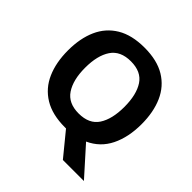

<svg xmlns="http://www.w3.org/2000/svg" viewBox="-228 -904 1252 1252"><g transform="rotate(45 398.0 -277.5)"><path d="M738 -358Q738 -238 695 -150.5Q652 -63 562 -22L734 170H540L409 10H398Q282 10 206.5 -36Q131 -82 94.5 -165Q58 -248 58 -359Q58 -470 94.5 -552Q131 -634 206.5 -679.5Q282 -725 399 -725Q515 -725 590 -679.5Q665 -634 701.5 -551.5Q738 -469 738 -358ZM217 -358Q217 -246 260 -181.5Q303 -117 398 -117Q495 -117 537 -181.5Q579 -246 579 -358Q579 -471 537 -535Q495 -599 399 -599Q303 -599 260 -535Q217 -471 217 -358Z"/></g></svg>

Font: Noto Sans Gurmukhi UI
Style: Bold
Weight: 700
Designer: Jelle Bosma - Monotype Design Team
Foundry: Monotype Imaging Inc.
Version: Version 2.004; ttfautohint (v1.8.4.7-5d5b)